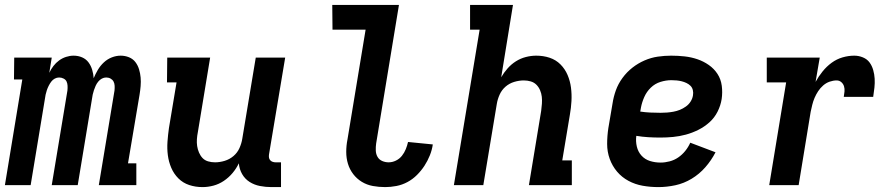

<svg xmlns="http://www.w3.org/2000/svg" viewBox="-20 -755 3640 783"><path d="M0 0 71 -431H37L38 -520H191L181 -458Q188 -473 198 -486Q208 -499 221 -508.5Q234 -518 249.5 -523Q265 -528 280 -528Q299 -528 315 -521Q331 -514 341 -500.5Q351 -487 356 -470Q361 -453 362 -436Q369 -453 379 -470Q389 -487 403.5 -500.5Q418 -514 436 -521Q454 -528 472 -528Q490 -528 506 -521.5Q522 -515 532 -502Q542 -489 547 -472.5Q552 -456 553.5 -439Q555 -422 553.5 -404Q552 -386 549 -368L502 -89H536V0H383L447 -386Q448 -396 447.5 -405.5Q447 -415 443 -422.5Q439 -430 431 -434.5Q423 -439 413 -439Q404 -439 395.5 -434.5Q387 -430 380.5 -422Q374 -414 370 -405Q366 -396 363 -387Q360 -378 358 -369Q356 -360 355 -351L297 0H191L255 -386Q256 -396 255.5 -405.5Q255 -415 251.5 -422.5Q248 -430 239.5 -434.5Q231 -439 221 -439Q212 -439 203.5 -434.5Q195 -430 189 -422Q183 -414 178.5 -405Q174 -396 171 -387Q168 -378 166 -369Q164 -360 163 -351L105 0Z M806 8Q777 8 751.5 -0.5Q726 -9 707.5 -27.5Q689 -46 678.5 -70.5Q668 -95 664.5 -122Q661 -149 663 -177Q665 -205 669 -233L700 -419H661L662 -520H837L787 -217Q784 -202 783 -187.5Q782 -173 784 -159.5Q786 -146 791.5 -133Q797 -120 806 -110.5Q815 -101 828.5 -97Q842 -93 857 -93Q876 -93 896 -99Q916 -105 932 -118.5Q948 -132 956.5 -151Q965 -170 968 -189L1023 -520H1143L1077 -125Q1076 -118 1077 -112Q1078 -106 1082 -101.5Q1086 -97 1092 -95Q1098 -93 1104 -93H1126V8H1087Q1063 8 1040 3.5Q1017 -1 998 -13Q979 -25 967.5 -45Q956 -65 954 -89Q944 -68 928.5 -49.5Q913 -31 893 -17.5Q873 -4 850.5 2Q828 8 806 8Z M1551 8Q1525 8 1500.5 3.5Q1476 -1 1455.5 -13.5Q1435 -26 1420.5 -45Q1406 -64 1399 -87Q1392 -110 1392 -135.5Q1392 -161 1397 -186L1471 -634H1336L1335 -735H1607L1514 -170Q1512 -156 1512.5 -141.5Q1513 -127 1519.5 -115.5Q1526 -104 1538.5 -98.5Q1551 -93 1565 -93Q1580 -93 1594.5 -100Q1609 -107 1619 -119.5Q1629 -132 1635 -147Q1641 -162 1644 -176L1745 -166Q1742 -144 1733 -121.5Q1724 -99 1711 -79Q1698 -59 1680.5 -41.5Q1663 -24 1641.5 -12.5Q1620 -1 1596.5 3.5Q1573 8 1551 8Z M1831 0 1936 -634H1897V-735H2072L2024 -440Q2035 -459 2050 -476Q2065 -493 2084 -505Q2103 -517 2124.5 -522.5Q2146 -528 2167 -528Q2196 -528 2221.5 -519.5Q2247 -511 2265.5 -492.5Q2284 -474 2294.5 -449.5Q2305 -425 2308.5 -398Q2312 -371 2310.5 -343Q2309 -315 2304 -287L2273 -101H2312V0H2137L2187 -303Q2189 -318 2190 -332.5Q2191 -347 2189.5 -360.5Q2188 -374 2182.5 -387Q2177 -400 2167.5 -409.5Q2158 -419 2144.5 -423Q2131 -427 2116 -427Q2097 -427 2077 -421Q2057 -415 2041.5 -401.5Q2026 -388 2017.5 -369Q2009 -350 2006 -331L1951 0Z M2665 8Q2632 8 2601 2.5Q2570 -3 2543 -17.5Q2516 -32 2496.5 -55Q2477 -78 2466.5 -107Q2456 -136 2456 -168Q2456 -200 2461 -233L2478 -333Q2482 -360 2491.5 -386.5Q2501 -413 2518.5 -437Q2536 -461 2559 -479Q2582 -497 2608.5 -508.5Q2635 -520 2662.5 -524Q2690 -528 2717 -528Q2745 -528 2772 -525Q2799 -522 2824 -513.5Q2849 -505 2870.5 -490Q2892 -475 2906 -453.5Q2920 -432 2923.5 -405Q2927 -378 2923 -351Q2919 -325 2906.5 -300Q2894 -275 2873.5 -256.5Q2853 -238 2828 -225.5Q2803 -213 2777 -206Q2751 -199 2725 -196.5Q2699 -194 2673 -194Q2648 -194 2623.5 -195.5Q2599 -197 2575 -201Q2572 -179 2577 -157.5Q2582 -136 2596 -120.5Q2610 -105 2630.5 -98.5Q2651 -92 2674 -92Q2692 -92 2711 -97Q2730 -102 2746 -113Q2762 -124 2774.5 -139.5Q2787 -155 2795 -173L2898 -134Q2881 -101 2856.5 -73Q2832 -45 2800.5 -26Q2769 -7 2734 0.5Q2699 8 2665 8ZM2674 -295Q2687 -295 2700 -296Q2713 -297 2726.5 -299.5Q2740 -302 2752.5 -307Q2765 -312 2777 -320.5Q2789 -329 2796.5 -341Q2804 -353 2806 -366Q2808 -377 2805.5 -387.5Q2803 -398 2796 -405Q2789 -412 2779.5 -416.5Q2770 -421 2760 -423.5Q2750 -426 2739.5 -427Q2729 -428 2718 -428Q2696 -428 2673.5 -421Q2651 -414 2634 -397.5Q2617 -381 2607.5 -359.5Q2598 -338 2594 -317L2591 -300Q2611 -297 2632 -296Q2653 -295 2674 -295Z M3117 0 3186 -419H3107V-520H3323L3306 -421Q3318 -443 3334.5 -463.5Q3351 -484 3371.5 -499Q3392 -514 3416 -521Q3440 -528 3464 -528Q3482 -528 3499 -521Q3516 -514 3526 -500.5Q3536 -487 3541 -469.5Q3546 -452 3547 -434Q3548 -416 3546 -397.5Q3544 -379 3541 -360H3421Q3423 -371 3424 -382Q3425 -393 3422 -403Q3419 -413 3411 -420Q3403 -427 3392 -427Q3378 -427 3363.5 -422Q3349 -417 3337 -406.5Q3325 -396 3316.5 -383Q3308 -370 3302 -356Q3296 -342 3292.5 -327.5Q3289 -313 3286 -299L3237 0Z"/></svg>

Font: Iosevka HT Extended
Style: Bold Italic
Weight: 700
Width: 7
Italic angle: -9°
Monospace: yes
Designer: Belleve Invis
Foundry: Belleve Invis
Version: Version 32.3.0; ttfautohint (v1.8.4)